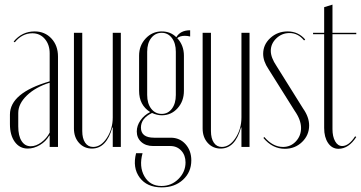

<svg xmlns="http://www.w3.org/2000/svg" viewBox="-20 -637 1562 831"><path d="M23 -100V-141Q23 -235 195 -285V-406Q195 -444 174 -468.5Q153 -493 120 -493Q76 -493 44 -454L39 -457Q75 -501 130 -501Q174 -501 202.5 -470.5Q231 -440 231 -392V-1H195V-50H193Q179 -25 153 -9.5Q127 6 100 6Q65 6 44 -23Q23 -52 23 -100ZM113 -4Q136 -4 159 -21Q182 -38 195 -63V-279Q134 -260 96.5 -224Q59 -188 59 -148V-90Q59 -49 73.5 -26.5Q88 -4 113 -4Z M466 -85Q441 6 378 6Q344 6 322 -18.5Q300 -43 300 -81V-495H336V-70Q336 -38 348.5 -19.5Q361 -1 383 -1Q417 -1 442.5 -40Q468 -79 468 -129V-495H503V-1H468V-85Z M680 174Q616 174 584.5 131.5Q553 89 569 26H597Q581 84 605 126Q629 168 679 168Q722 168 752.5 137.5Q783 107 783 66Q783 35 764.5 15Q746 -5 717 -5H643Q611 -5 591.5 -22.5Q572 -40 572 -68Q572 -93 588 -116Q604 -139 630 -152Q582 -182 582 -244V-396Q582 -440 610.5 -470.5Q639 -501 680 -501Q718 -501 743 -476Q761 -506 803 -506V-479Q791 -482 780 -482Q759 -482 747 -472Q776 -441 776 -396V-244Q776 -199 748.5 -168.5Q721 -138 680 -138Q660 -138 638 -148Q590 -125 590 -85Q590 -41 647 -41H719Q758 -41 783 -13Q808 15 808 57Q808 108 772 141Q736 174 680 174ZM617 -226Q617 -189 634.5 -166.5Q652 -144 680 -144Q707 -144 724 -166.5Q741 -189 741 -226V-413Q741 -450 724 -472.5Q707 -495 680 -495Q652 -495 634.5 -472.5Q617 -450 617 -413Z M1023 -85Q998 6 935 6Q901 6 879 -18.5Q857 -43 857 -81V-495H893V-70Q893 -38 905.5 -19.5Q918 -1 940 -1Q974 -1 999.5 -40Q1025 -79 1025 -129V-495H1060V-1H1025V-85Z M1301 -466 1296 -462Q1270 -494 1233 -494Q1200 -494 1176 -471Q1152 -448 1152 -417Q1152 -388 1177 -351L1292 -167Q1318 -130 1318 -94Q1318 -52 1287.5 -22.5Q1257 7 1213 7Q1159 7 1120 -40L1124 -44Q1161 -1 1205 -1Q1238 -1 1260.5 -25Q1283 -49 1283 -83Q1283 -118 1255 -158L1142 -338Q1119 -372 1119 -404Q1119 -444 1150 -472.5Q1181 -501 1225 -501Q1271 -501 1301 -466Z M1445 7Q1417 7 1400 -18Q1383 -43 1383 -83V-489H1335V-495H1383V-606L1419 -617V-495H1522V-489H1419V-78Q1419 -46 1430.5 -25.5Q1442 -5 1461 -5Q1490 -5 1517 -47L1522 -44Q1489 7 1445 7Z"/></svg>

Font: Moniqa ExtLt Narrow Display
Style: Regular
Weight: 200
Width: 4
Designer: Rajesh Rajput
Foundry: Rajesh Rajput
Version: Version 1.000